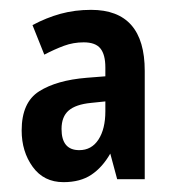

<svg xmlns="http://www.w3.org/2000/svg" viewBox="-20 -742 360 390"><path d="M165 -722Q274 -722 274 -598V-378H218L204 -430Q188 -402 165.5 -387Q143 -372 109 -372Q69 -372 46.5 -403Q24 -434 24 -477Q24 -534 59.5 -556.5Q95 -579 156 -584L194 -587V-605Q194 -631 184 -643.5Q174 -656 150 -656Q129 -656 110 -649Q91 -642 70 -631L46 -691Q74 -706 103 -714Q132 -722 165 -722ZM165 -533Q134 -530 119.5 -517.5Q105 -505 105 -480Q105 -437 141 -437Q166 -437 180 -458.5Q194 -480 194 -516V-536Z"/></svg>

Font: Noto Sans Devanagari UI ExtraCondensed SemiBold
Style: Regular
Weight: 600
Width: 2
Designer: Jelle Bosma - Monotype Design Team
Foundry: Monotype Imaging Inc.
Version: Version 2.004; ttfautohint (v1.8.4.7-5d5b)